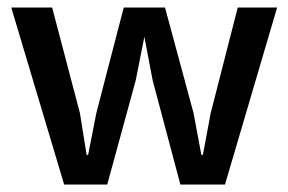

<svg xmlns="http://www.w3.org/2000/svg" viewBox="-20 -492 768 512"><path d="M10 -472H119L193 -191L211 -79H215L237 -191L310 -472H420L496 -191L517 -79H521L542 -191L614 -472H719L580 0H461L387 -278L365 -394L342 -278L266 0H151Z"/></svg>

Font: Mukta Malar Medium
Style: Regular
Weight: 500
Designer: Aadarsh Rajan, Girish Dalvi, Yashodeep Gholap
Foundry: Ek Type
Version: Version 2.538;PS 1.000;hotconv 16.6.51;makeotf.lib2.5.65220;